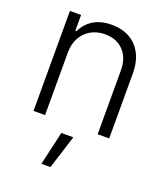

<svg xmlns="http://www.w3.org/2000/svg" viewBox="-145 -649 839 985"><g transform="rotate(20 274.5 -156.0)"><path d="M130.9 -340.8V0H67.9V-545.9H128.9V-459.5H135.3Q154.3 -502 194.8 -527.3Q235.4 -552.7 295.4 -552.7Q350.6 -552.7 392.3 -529.8Q434.1 -506.8 457.5 -462.4Q481 -418 481 -353V0H418V-349.1Q418 -416 380.4 -455.6Q342.8 -495.1 279.8 -495.1Q236.8 -495.1 203.1 -476.3Q169.4 -457.5 150.1 -423.1Q130.9 -388.7 130.9 -340.8ZM198.7 241.2 240.7 57.6H306.2L248 241.2Z"/></g></svg>

Font: Inter Tight Light
Style: Regular
Weight: 300
Designer: Rasmus Andersson
Foundry: rsms
Version: Version 3.004